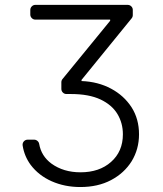

<svg xmlns="http://www.w3.org/2000/svg" viewBox="-20 -747 658 777"><path d="M188.9 -13.5Q136.4 -36.9 104 -79.9Q78.5 -114.7 71.7 -157.7Q71.4 -158.7 71.4 -161.2Q71.4 -169.7 77.4 -175.8Q83.5 -181.8 92.3 -181.8H117.9Q125.4 -181.8 131.2 -177Q137.1 -172.2 138.5 -164.8Q147 -115.4 188.2 -84.9Q236.9 -49.7 305.8 -49.7Q382.1 -49.7 429.3 -91.6Q477.3 -133.9 477.3 -203.5Q477.3 -248.6 455.3 -285.5Q433.2 -322.4 386.7 -344.5Q339.8 -366.5 267.4 -366.5H248.9Q240.4 -366.5 234.4 -372.5Q228.3 -378.6 228.3 -387.1V-414.1Q228.3 -421.5 233 -427.2L425.8 -663V-667.6H123.2Q114.7 -667.6 108.7 -673.7Q102.6 -679.7 102.6 -688.2V-706.7Q102.6 -715.2 108.7 -721.2Q114.7 -727.3 123.2 -727.3H496.4Q505.3 -727.3 511.4 -721.2Q517.4 -715.2 517.4 -706.7V-686.1Q517.4 -678.6 512.8 -672.9L310 -423.7V-419Q376.8 -416.5 429.7 -388.1Q481.5 -360.4 512.4 -312.9Q542.6 -265.6 542.6 -203.5Q542.6 -143.5 512.8 -94.5Q482.6 -46.2 429.3 -18.1Q376.4 9.9 305 9.9Q241.8 9.9 188.9 -13.5Z"/></svg>

Font: DeltaSans Light
Style: Regular
Weight: 300
Designer: Rasmus Andersson
Foundry: rsms
Version: Version 3.012